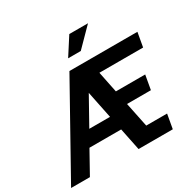

<svg xmlns="http://www.w3.org/2000/svg" viewBox="-237 -1118 1319 1316"><g transform="rotate(-30 422.5 -460.0)"><path d="M-42 0H107L205 -176H456L492 0H763L783 -113H618L578 -307H767L787 -420H555L521 -587H867L887 -700H349ZM269 -289 389 -504 433 -289ZM385 -780H485L623 -920H475Z"/></g></svg>

Font: Uncut Sans
Style: Bold Italic
Weight: 700
Italic angle: -10°
Designer: Kasper Nordkvist
Foundry: Uncut Type
Version: Version 1.111;FEAKit 1.0